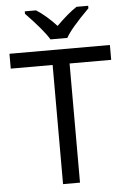

<svg xmlns="http://www.w3.org/2000/svg" viewBox="-61 -975 678 1019"><g transform="rotate(-5 278.0 -465.5)"><path d="M323.2 0H232.9V-634.8H9.8V-713.9H544.9V-634.8H323.2ZM110.4 -931.2H170.4Q226.1 -895 277.3 -838.9Q338.9 -900.4 386.2 -931.2H448.2V-918Q348.1 -817.9 323.2 -771H233.4Q204.1 -820.8 110.4 -918Z"/></g></svg>

Font: Noto Sans Southeast Asian
Style: Regular
Weight: 400
Designer: Monotype Design Team
Foundry: Monotype Imaging Inc.
Version: Version 1.06 uh; ttfautohint (v1.4.1)